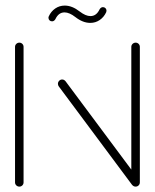

<svg xmlns="http://www.w3.org/2000/svg" viewBox="-20 -672 557 691"><path d="M49.6 -0.4Q43.3 -0.4 38.7 -4.8Q34.1 -9.3 34.1 -15.6V-503.3Q34.1 -509.6 38.7 -514.1Q43.3 -518.5 49.6 -518.5Q55.9 -518.5 60.4 -514.1Q64.8 -509.6 64.8 -503.3V-15.6Q64.8 -9.3 60.4 -4.8Q55.9 -0.4 49.6 -0.4ZM188.5 -370.4Q188.5 -376.7 193 -381.3Q197.4 -385.9 203.7 -385.9Q210.7 -385.9 215.9 -379.6L480.4 -24.4L455.9 -5.9L191.5 -361.1Q188.5 -365.2 188.5 -370.4ZM468.1 -0.4Q461.9 -0.4 457.2 -4.8Q452.6 -9.3 452.6 -15.6V-503.3Q452.6 -509.6 457.2 -514.1Q461.9 -518.5 468.1 -518.5Q474.4 -518.5 478.9 -514.1Q483.3 -509.6 483.3 -503.3V-15.6Q483.3 -9.3 478.9 -4.8Q474.4 -0.4 468.1 -0.4ZM350.4 -646.3Q355.9 -646.3 359.6 -642.6Q363.3 -638.9 363.3 -633.3Q363.3 -631.1 362.2 -628.1Q354.1 -610.4 338.9 -600Q323.7 -589.6 304.8 -589.6Q278.1 -589.6 251.1 -610.7Q229.6 -627.4 212.2 -627.4Q190.7 -627.4 179.3 -603Q177.4 -599.6 174.3 -597.4Q171.1 -595.2 167.4 -595.2Q161.9 -595.2 158.1 -598.9Q154.4 -602.6 154.4 -608.1Q154.4 -610.7 155.6 -613.3Q163.7 -631.1 178.9 -641.5Q194.1 -651.9 213 -651.9Q239.6 -651.9 266.7 -630.7Q288.1 -614.1 305.6 -614.1Q327 -614.1 338.5 -638.5Q340.4 -641.9 343.5 -644.1Q346.7 -646.3 350.4 -646.3Z"/></svg>

Font: 26F Galaxy Hebrew Ultra Light
Style: Regular
Weight: 200
Designer: C₂₉H₂₅N₃O₅
Version: Version 1.000